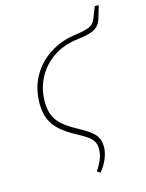

<svg xmlns="http://www.w3.org/2000/svg" viewBox="-119 -679 715 941"><g transform="rotate(-15 238.0 -208.0)"><path d="M200 -26Q156 -50 127.5 -76Q99 -102 85 -135Q71 -168 71 -212Q71 -292 104.5 -351Q138 -410 193 -446Q248 -482 312 -493L338 -497Q373 -502 391.5 -508.5Q410 -515 418.5 -524Q427 -533 433 -548L456 -606H476L459 -548Q454 -530 446 -517.5Q438 -505 425.5 -496.5Q413 -488 393.5 -482.5Q374 -477 345 -473L317 -469Q253 -459 203.5 -424Q154 -389 126 -335.5Q98 -282 98 -216Q98 -175 110 -146.5Q122 -118 147.5 -95.5Q173 -73 214 -51Q255 -29 278.5 -11.5Q302 6 311.5 25.5Q321 45 321 71Q321 91 315 111.5Q309 132 298 152Q287 172 272 190L256 179Q271 158 283 131Q295 104 295 74Q295 54 287 39Q279 24 259 9Q239 -6 200 -26Z"/></g></svg>

Font: Source Serif 4 ExtraLight
Style: Italic
Weight: 250
Italic angle: -12°
Designer: Frank Grießhammer
Foundry: Adobe Systems Incorporated
Version: Version 4.004;hotconv 1.0.116;makeotfexe 2.5.65601